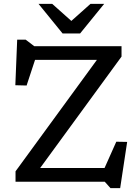

<svg xmlns="http://www.w3.org/2000/svg" viewBox="-20 -936 716 989"><path d="M606 -698V-644.5L178 -58.5L153.5 -70.5H518.5L579 -206L635 -205L599 33H549L519.5 0H60V-53.5L487.5 -639L511.5 -627.5H160.5L117 -495.5L59 -497L68.5 -731.5H112.5L156.5 -698ZM359.5 -817.5H335.5L446 -916H516.5L392.5 -763.5H302.5L178.5 -916H249Z"/></svg>

Font: Newsreader 9pt
Style: Regular
Weight: 400
Designer: Hugues Gentile
Foundry: Production Type
Version: Version 1.003